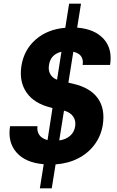

<svg xmlns="http://www.w3.org/2000/svg" viewBox="-20 -890 640 1050"><path d="M198 140 219 8Q120 0 70.5 -56Q21 -112 35 -200H185Q181 -172 195 -152Q209 -132 240 -124L267 -299L257 -302Q167 -324 125.5 -383.5Q84 -443 97 -529Q111 -618 175.5 -674Q240 -730 337 -738L358 -870H423L402 -739Q499 -731 547.5 -676.5Q596 -622 582 -535H432Q441 -593 381 -607L354 -438L380 -432Q474 -410 515 -352.5Q556 -295 542 -206Q532 -146 497 -99Q462 -52 407.5 -24Q353 4 284 9L263 140ZM248 -535Q243 -507 254.5 -485.5Q266 -464 292 -454L316 -607Q257 -593 248 -535ZM304 -122Q340 -127 363 -147Q386 -167 391 -199Q396 -230 380 -253Q364 -276 330 -285Z"/></svg>

Font: JetBrains Mono NL ExtraBold
Style: Italic
Weight: 800
Italic angle: -9°
Monospace: yes
Designer: Philipp Nurullin, Konstantin Bulenkov
Foundry: JetBrains
Version: Version 2.305; ttfautohint (v1.8.4.7-5d5b)